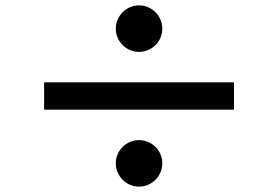

<svg xmlns="http://www.w3.org/2000/svg" viewBox="-20 -738 1040 718"><path d="M500 -718C452 -718 413 -678 413 -631C413 -583 452 -544 500 -544C548 -544 587 -583 587 -631C587 -678 548 -718 500 -718ZM855 -430H145V-328H855ZM500 -214C452 -214 413 -175 413 -127C413 -80 452 -40 500 -40C548 -40 587 -80 587 -127C587 -175 548 -214 500 -214Z"/></svg>

Font: Noto Sans TC
Style: Bold
Weight: 700
Designer: Ryoko NISHIZUKA 西塚涼子 (kana, bopomofo & ideographs); Paul D. Hunt (Latin, Greek & Cyrillic); Sandoll Communications 산돌커뮤니
Foundry: Adobe
Version: Version 2.004;hotconv 1.0.118;makeotfexe 2.5.65603